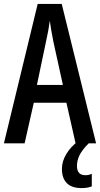

<svg xmlns="http://www.w3.org/2000/svg" viewBox="-20 -734 512 983"><path d="M367 0 320 -208H153L106 0H0L173 -714H296L472 0ZM253 -522Q247 -553 242.5 -578.5Q238 -604 235 -628Q232 -605 227 -577Q222 -549 216 -523L169 -299H302ZM374 115Q374 163 417 163Q430 163 437.5 160.5Q445 158 450 156V220Q441 224 428 226.5Q415 229 398 229Q347 229 322 203.5Q297 178 297 131Q297 92 319.5 54.5Q342 17 381 -12L434 0Q400 34 387 61Q374 88 374 115Z"/></svg>

Font: Noto Sans Tamil ExtraCondensed Medium
Style: Regular
Weight: 500
Width: 2
Designer: Jelle Bosma - Monotype Design Team
Foundry: Monotype Imaging Inc.
Version: Version 2.004; ttfautohint (v1.8.4.7-5d5b)